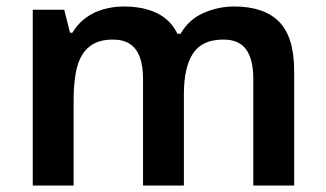

<svg xmlns="http://www.w3.org/2000/svg" viewBox="-20 -572 1004 592"><path d="M702 -552Q794 -552 840.5 -505Q887 -458 887 -353V0H761V-329Q761 -389 739 -419.5Q717 -450 669 -450Q603 -450 575 -407Q547 -364 547 -282V0H421V-329Q421 -369 411 -396Q401 -423 380.5 -436.5Q360 -450 328 -450Q283 -450 256 -428.5Q229 -407 218 -366Q207 -325 207 -265V0H81V-542H178L196 -471H203Q220 -499 244.5 -517Q269 -535 299.5 -543.5Q330 -552 361 -552Q422 -552 464 -531.5Q506 -511 527 -468H537Q562 -512 607.5 -532Q653 -552 702 -552Z"/></svg>

Font: Noto Sans Armenian SemiBold
Style: Regular
Weight: 600
Designer: Monotype Design Team
Foundry: Monotype Imaging Inc.
Version: Version 2.007